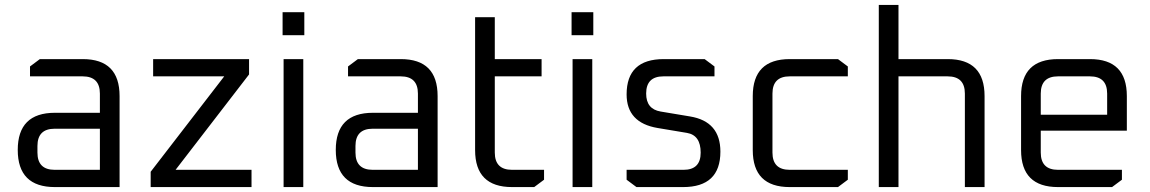

<svg xmlns="http://www.w3.org/2000/svg" viewBox="-20 -760 4670 780"><path d="M203 0Q52.1 0 52.1 -150.9Q52.1 -301.8 203 -301.8H385.8V-379.7Q385.8 -449.8 315.7 -449.8H101.9V-490L141.9 -519.9H316.3Q465.8 -519.9 465.8 -369.7V0ZM132.1 -140.2Q132.1 -70.1 202.2 -70.1H385.8V-237.1H202.2Q132.1 -237.1 132.1 -167Z M592.1 0V-62.2L890.9 -449.8H602.1V-519.9H991.8V-457.6L693.3 -70.1H1001.8V0Z M1128 -616.9V-710.5H1216.3V-616.9ZM1132.1 0V-519.9H1212.1V0Z M1495 0Q1344.1 0 1344.1 -150.9Q1344.1 -301.8 1495 -301.8H1677.8V-379.7Q1677.8 -449.8 1607.7 -449.8H1393.9V-490L1433.9 -519.9H1608.3Q1757.8 -519.9 1757.8 -369.7V0ZM1424.1 -140.2Q1424.1 -70.1 1494.2 -70.1H1677.8V-237.1H1494.2Q1424.1 -237.1 1424.1 -167Z M1910.1 -150.2V-690H1990.1V-519.9H2180.2V-449.8H1990.1V-140.2Q1990.1 -70.1 2060.2 -70.1H2190.2V-29.9L2150.2 0H2060.3Q1910.1 0 1910.1 -150.2Z M2302 -616.9V-710.5H2390.3V-616.9ZM2306.1 0V-519.9H2386.1V0Z M2525.6 -29.9V-70.1H2757Q2826.5 -70.1 2826.5 -139.9Q2826.5 -210.7 2770.8 -220.1L2651.7 -240Q2525.6 -261.2 2525.6 -376.5Q2525.6 -519.9 2676.4 -519.9H2842.6L2882.6 -490V-449.8H2675.2Q2605 -449.8 2605 -380Q2605 -316.7 2663.8 -306.9L2782.9 -287Q2906.6 -266.8 2906.6 -144Q2906.6 0 2755 0H2565.6Z M3038.1 -150.2V-369.7Q3038.1 -519.9 3188.3 -519.9H3384.3L3424.3 -490V-449.8H3188.2Q3118.1 -449.8 3118.1 -379.7V-140.2Q3118.1 -70.1 3188.2 -70.1H3424.3V-29.9L3384.3 0H3188.3Q3038.1 0 3038.1 -150.2Z M3550.1 0V-740H3630.1V-519.9H3830.3Q3979.8 -519.9 3979.8 -369.7V0H3899.8V-379.7Q3899.8 -449.8 3829.7 -449.8H3630.1V0Z M4128.1 -150.2V-369.7Q4128.1 -519.9 4278.3 -519.9H4408.3Q4557.8 -519.9 4557.8 -369.7V-229.2H4208.1V-140.2Q4208.1 -70.1 4278.2 -70.1H4537.8V-29.9L4497.7 0H4278.3Q4128.1 0 4128.1 -150.2ZM4208.1 -293.9H4477.8V-379.7Q4477.8 -449.8 4407.7 -449.8H4278.2Q4208.1 -449.8 4208.1 -379.7Z"/></svg>

Font: Oxanium ExtraLight
Style: Regular
Weight: 200
Designer: Severin Meyer
Version: Version 2.000